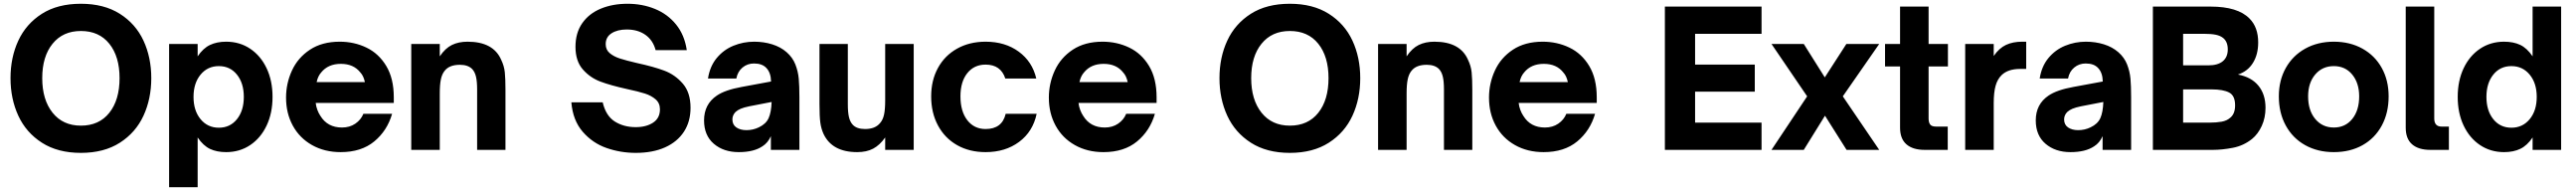

<svg xmlns="http://www.w3.org/2000/svg" viewBox="-20 -798 13723 1017"><path d="M36 -382Q36 -492 77.5 -581.5Q119 -671 203 -724.5Q287 -778 411 -778Q534 -778 618.5 -724.5Q703 -671 744.5 -581.5Q786 -492 786 -382Q786 -272 744.5 -182Q703 -92 618.5 -38Q534 16 411 16Q288 16 203.5 -38Q119 -92 77.5 -182Q36 -272 36 -382ZM617 -382Q617 -497 562.5 -565Q508 -633 411 -633Q315 -633 260 -565Q205 -497 205 -382Q205 -267 260 -198Q315 -129 411 -129Q508 -129 562.5 -197.5Q617 -266 617 -382Z M1432 -282Q1432 -196 1400.5 -129.5Q1369 -63 1313 -25.5Q1257 12 1185 12Q1135 12 1099 -5Q1063 -22 1033 -66V199H881V-564H1033V-498Q1062 -541 1098.5 -558.5Q1135 -576 1185 -576Q1257 -576 1313 -538.5Q1369 -501 1400.5 -434.5Q1432 -368 1432 -282ZM1011 -282Q1011 -209 1048.5 -163.5Q1086 -118 1146 -118Q1206 -118 1242.5 -163.5Q1279 -209 1279 -282Q1279 -355 1242.5 -400.5Q1206 -446 1146 -446Q1086 -446 1048.5 -400.5Q1011 -355 1011 -282Z M1504 -278Q1504 -354 1535.5 -422.5Q1567 -491 1631.5 -533.5Q1696 -576 1790 -576Q1867 -576 1932.5 -544.5Q1998 -513 2038 -446.5Q2078 -380 2078 -280V-250H1662Q1664 -231 1671 -212.5Q1678 -194 1687 -181Q1725 -119 1802 -119Q1843 -119 1873 -139.5Q1903 -160 1916 -192H2069Q2043 -102 1974 -45Q1905 12 1795 12Q1709 12 1642.5 -25.5Q1576 -63 1540 -129Q1504 -195 1504 -278ZM1924 -361Q1917 -394 1900 -412Q1864 -458 1796 -458Q1728 -458 1691 -412Q1674 -393 1667 -361Z M2171 0V-564H2323V-498Q2352 -541 2387.5 -558.5Q2423 -576 2471 -576Q2608 -576 2650 -480Q2666 -447 2669.5 -413Q2673 -379 2673 -320V0H2522V-322Q2522 -364 2516 -389.5Q2510 -415 2496 -430Q2474 -453 2430 -453Q2374 -453 2349 -421Q2335 -404 2329 -376Q2323 -348 2323 -302V0Z M3024 -253H3191Q3208 -181 3255.5 -151Q3303 -121 3367 -121Q3423 -121 3459.5 -145Q3496 -169 3496 -216Q3496 -249 3473 -269Q3450 -289 3415.5 -300Q3381 -311 3320 -324Q3234 -343 3179 -363.5Q3124 -384 3085 -428.5Q3046 -473 3046 -549Q3046 -623 3082 -674.5Q3118 -726 3181 -752Q3244 -778 3323 -778Q3402 -778 3469.5 -750.5Q3537 -723 3582 -667.5Q3627 -612 3639 -531H3473Q3459 -584 3418.5 -612.5Q3378 -641 3319 -641Q3270 -641 3238.5 -621Q3207 -601 3207 -563Q3207 -533 3228.5 -515Q3250 -497 3282.5 -486.5Q3315 -476 3375 -462Q3463 -443 3520 -421.5Q3577 -400 3618 -352.5Q3659 -305 3659 -224Q3659 -151 3624 -97Q3589 -43 3523.5 -13.5Q3458 16 3367 16Q3286 16 3211.5 -10Q3137 -36 3084.5 -96.5Q3032 -157 3024 -253Z M3731 -157Q3731 -243 3799 -289Q3843 -319 3931 -335L4088 -364Q4087 -411 4063 -436Q4041 -460 3997 -460Q3962 -460 3936 -438.5Q3910 -417 3903 -380H3752Q3762 -445 3798.5 -489Q3835 -533 3887.5 -554.5Q3940 -576 3998 -576Q4049 -576 4094 -562Q4139 -548 4171 -520Q4203 -492 4217.5 -455Q4232 -418 4235.5 -379.5Q4239 -341 4239 -280V0H4087V-73Q4071 -37 4042 -19Q3996 12 3916 12Q3835 12 3783 -32.5Q3731 -77 3731 -157ZM4023 -120Q4061 -138 4075 -169Q4089 -200 4091 -255L3972 -232Q3943 -226 3926.5 -219Q3910 -212 3899 -202Q3882 -185 3882 -162Q3882 -134 3903 -119.5Q3924 -105 3957 -105Q3992 -105 4023 -120Z M4368 -84Q4355 -112 4350.5 -145Q4346 -178 4346 -244V-564H4497V-242Q4497 -200 4503 -174.5Q4509 -149 4523 -134Q4544 -111 4589 -111Q4643 -111 4669 -143Q4684 -160 4690 -188Q4696 -216 4696 -262V-564H4848V0H4696V-66Q4667 -25 4632 -6.5Q4597 12 4547 12Q4414 12 4368 -84Z M4941 -285Q4941 -370 4977 -436Q5013 -502 5079 -539Q5145 -576 5231 -576Q5335 -576 5407.5 -523Q5480 -470 5501 -380H5336Q5312 -454 5231 -454Q5170 -454 5133.5 -408.5Q5097 -363 5097 -285Q5097 -205 5133.5 -158Q5170 -111 5231 -111Q5319 -111 5338 -192H5503Q5483 -97 5409.5 -42.5Q5336 12 5231 12Q5145 12 5079.5 -25Q5014 -62 4977.5 -129.5Q4941 -197 4941 -285Z M5568 -278Q5568 -354 5599.5 -422.5Q5631 -491 5695.5 -533.5Q5760 -576 5854 -576Q5931 -576 5996.5 -544.5Q6062 -513 6102 -446.5Q6142 -380 6142 -280V-250H5726Q5728 -231 5735 -212.5Q5742 -194 5751 -181Q5789 -119 5866 -119Q5907 -119 5937 -139.5Q5967 -160 5980 -192H6133Q6107 -102 6038 -45Q5969 12 5859 12Q5773 12 5706.5 -25.5Q5640 -63 5604 -129Q5568 -195 5568 -278ZM5988 -361Q5981 -394 5964 -412Q5928 -458 5860 -458Q5792 -458 5755 -412Q5738 -393 5731 -361Z M6477 -382Q6477 -492 6518.5 -581.5Q6560 -671 6644 -724.5Q6728 -778 6852 -778Q6975 -778 7059.5 -724.5Q7144 -671 7185.5 -581.5Q7227 -492 7227 -382Q7227 -272 7185.5 -182Q7144 -92 7059.5 -38Q6975 16 6852 16Q6729 16 6644.5 -38Q6560 -92 6518.5 -182Q6477 -272 6477 -382ZM7058 -382Q7058 -497 7003.5 -565Q6949 -633 6852 -633Q6756 -633 6701 -565Q6646 -497 6646 -382Q6646 -267 6701 -198Q6756 -129 6852 -129Q6949 -129 7003.5 -197.5Q7058 -266 7058 -382Z M7322 0V-564H7474V-498Q7503 -541 7538.5 -558.5Q7574 -576 7622 -576Q7759 -576 7801 -480Q7817 -447 7820.5 -413Q7824 -379 7824 -320V0H7673V-322Q7673 -364 7667 -389.5Q7661 -415 7647 -430Q7625 -453 7581 -453Q7525 -453 7500 -421Q7486 -404 7480 -376Q7474 -348 7474 -302V0Z M7913 -278Q7913 -354 7944.5 -422.5Q7976 -491 8040.5 -533.5Q8105 -576 8199 -576Q8276 -576 8341.5 -544.5Q8407 -513 8447 -446.5Q8487 -380 8487 -280V-250H8071Q8073 -231 8080 -212.5Q8087 -194 8096 -181Q8134 -119 8211 -119Q8252 -119 8282 -139.5Q8312 -160 8325 -192H8478Q8452 -102 8383 -45Q8314 12 8204 12Q8118 12 8051.5 -25.5Q7985 -63 7949 -129Q7913 -195 7913 -278ZM8333 -361Q8326 -394 8309 -412Q8273 -458 8205 -458Q8137 -458 8100 -412Q8083 -393 8076 -361Z M9365 0H8850V-763H9365V-618H9011V-454H9329V-310H9011V-145H9365Z M9590 0H9418L9608 -285L9418 -564H9590L9702 -386L9817 -564H9992L9798 -285L9992 0H9818L9703 -182Z M10234 0Q10171 0 10137 -29.5Q10103 -59 10103 -118V-444H10023V-564H10103V-763H10255V-564H10358V-444H10255V-167Q10255 -147 10263 -135.5Q10271 -124 10295 -124H10357V0Z M10450 0V-564H10602V-500Q10631 -542 10667.5 -559Q10704 -576 10754 -576H10775V-431H10743Q10679 -431 10645 -399Q10622 -377 10612 -341.5Q10602 -306 10602 -249V0Z M10826 -157Q10826 -243 10894 -289Q10938 -319 11026 -335L11183 -364Q11182 -411 11158 -436Q11136 -460 11092 -460Q11057 -460 11031 -438.5Q11005 -417 10998 -380H10847Q10857 -445 10893.5 -489Q10930 -533 10982.5 -554.5Q11035 -576 11093 -576Q11144 -576 11189 -562Q11234 -548 11266 -520Q11298 -492 11312.5 -455Q11327 -418 11330.5 -379.5Q11334 -341 11334 -280V0H11182V-73Q11166 -37 11137 -19Q11091 12 11011 12Q10930 12 10878 -32.5Q10826 -77 10826 -157ZM11118 -120Q11156 -138 11170 -169Q11184 -200 11186 -255L11067 -232Q11038 -226 11021.5 -219Q11005 -212 10994 -202Q10977 -185 10977 -162Q10977 -134 10998 -119.5Q11019 -105 11052 -105Q11087 -105 11118 -120Z M11450 0V-763H11757Q11903 -763 11965 -699Q12011 -653 12011 -572Q12011 -508 11983 -463Q11955 -418 11903 -401Q11974 -388 12012 -342Q12050 -296 12050 -224Q12050 -171 12030 -127.5Q12010 -84 11978 -58Q11933 -22 11876 -11Q11819 0 11770 0ZM11745 -450Q11796 -450 11822.5 -472Q11849 -494 11849 -535Q11849 -576 11824 -596Q11809 -608 11785 -613Q11761 -618 11722 -618H11611V-450ZM11750 -145Q11788 -145 11816 -150Q11844 -155 11862 -171Q11888 -192 11888 -237Q11888 -289 11856 -305.5Q11824 -322 11764 -322H11611V-145Z M12121 -285Q12121 -370 12158 -436Q12195 -502 12261.5 -539Q12328 -576 12414 -576Q12500 -576 12566.5 -539Q12633 -502 12669.5 -436Q12706 -370 12706 -285Q12706 -197 12669.5 -129.5Q12633 -62 12567 -25Q12501 12 12414 12Q12328 12 12261.5 -25Q12195 -62 12158 -129.5Q12121 -197 12121 -285ZM12549 -285Q12549 -356 12512 -401Q12475 -446 12414 -446Q12353 -446 12315 -401.5Q12277 -357 12277 -285Q12277 -210 12315 -164.5Q12353 -119 12414 -119Q12475 -119 12512 -164.5Q12549 -210 12549 -285Z M12928 0Q12865 0 12831 -29.5Q12797 -59 12797 -118V-763H12949V-167Q12949 -124 12988 -124H13027V0Z M13074 -282Q13074 -368 13105.5 -434.5Q13137 -501 13193 -538.5Q13249 -576 13321 -576Q13371 -576 13407 -559Q13443 -542 13473 -498V-763H13625V0H13473V-66Q13444 -23 13407.5 -5.5Q13371 12 13321 12Q13249 12 13193 -25.5Q13137 -63 13105.5 -129.5Q13074 -196 13074 -282ZM13495 -282Q13495 -355 13457.5 -400.5Q13420 -446 13360 -446Q13300 -446 13263.5 -400.5Q13227 -355 13227 -282Q13227 -209 13263.5 -163.5Q13300 -118 13360 -118Q13420 -118 13457.5 -163.5Q13495 -209 13495 -282Z"/></svg>

Font: Open Sauce One ExtraBold
Style: Regular
Weight: 800
Designer: Alfredo Marco Pradil
Foundry: Creative Sauce Fz LLC
Version: Version 1.477